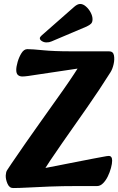

<svg xmlns="http://www.w3.org/2000/svg" viewBox="-20 -939 598 969"><path d="M46 10Q27 10 17.5 -12.5Q8 -35 9 -54Q10 -71 15.5 -79.5Q21 -88 37 -112Q114 -225 179 -316Q244 -407 300 -486.5Q356 -566 403 -643L440 -603L165 -562Q141 -558 122 -555.5Q103 -553 93 -553Q79 -553 70.5 -560.5Q62 -568 62 -586Q62 -602 69 -626.5Q76 -651 88.5 -671Q101 -691 118 -691Q142 -691 197 -685.5Q252 -680 338 -680H530Q551 -680 555 -660Q559 -640 553.5 -615.5Q548 -591 538 -575Q482 -486 419.5 -396.5Q357 -307 294.5 -218Q232 -129 176 -40L100 -70L448 -138Q477 -143 499 -147.5Q521 -152 529 -152Q546 -152 546 -128Q546 -113 540 -91Q534 -69 524 -48.5Q514 -28 500 -14Q486 0 470 0H373Q293 0 230 2.5Q167 5 121.5 7.5Q76 10 46 10ZM190 -760Q181 -752 181 -746Q181 -738 191.5 -731.5Q202 -725 214 -725Q222 -725 227.5 -726Q233 -727 240 -730L417 -805Q432 -812 439.5 -819.5Q447 -827 447 -842Q447 -858 437.5 -876Q428 -894 413.5 -906.5Q399 -919 385 -919Q371 -919 355 -905Z"/></svg>

Font: Alkatra
Style: Bold
Weight: 700
Designer: Suman Bhandary
Version: Version 1.100;gftools[0.9.22]